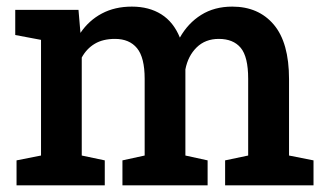

<svg xmlns="http://www.w3.org/2000/svg" viewBox="-20 -558 988 578"><path d="M29.8 0V-75.2L103.5 -89.8V-438L25.9 -452.6V-528.3H216.3L222.2 -459Q247.6 -496.6 286.6 -517.3Q325.7 -538.1 377 -538.1Q428.7 -538.1 465.6 -514.9Q502.4 -491.7 521.5 -444.8Q545.9 -488.3 585.7 -513.2Q625.5 -538.1 679.2 -538.1Q758.3 -538.1 804.2 -483.9Q850.1 -429.7 850.1 -319.8V-89.8L923.8 -75.2V0H657.7V-75.2L727.1 -89.8V-320.8Q727.1 -387.2 704.6 -414.1Q682.1 -440.9 638.7 -440.9Q598.1 -440.9 572 -415.3Q545.9 -389.6 538.1 -349.1V-89.8L605 -75.2V0H348.6V-75.2L415.5 -89.8V-320.8Q415.5 -384.8 392.6 -412.8Q369.6 -440.9 326.2 -440.9Q290 -440.9 265.4 -426.3Q240.7 -411.6 226.1 -384.8V-89.8L295.4 -75.2V0Z"/></svg>

Font: Roboto Slab Medium
Style: Regular
Weight: 500
Designer: Google
Version: Version 2.001; ttfautohint (v1.8.3)